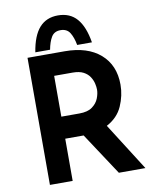

<svg xmlns="http://www.w3.org/2000/svg" viewBox="-100 -1014 878 1089"><g transform="rotate(-10 339.5 -469.5)"><path d="M312 -732Q443 -732 517 -667.5Q591 -603 591 -491Q591 -428 564.5 -368Q538 -308 474 -274L648 0H495L335 -243Q335 -243 334 -243H229V0H98V-732ZM333 -370Q381 -370 407.5 -389.5Q434 -409 444.5 -436Q455 -463 455 -486Q455 -501 450.5 -521Q446 -541 433.5 -560.5Q421 -580 397.5 -592.5Q374 -605 335 -605H229V-370ZM309 -939Q378 -939 418 -893Q458 -847 473 -755H388Q380 -799 363 -826.5Q346 -854 309 -854Q273 -854 256.5 -826.5Q240 -799 232 -755H147Q162 -849 202 -894Q242 -939 309 -939Z"/></g></svg>

Font: Reem Kufi SemiBold
Style: Regular
Weight: 600
Designer: Khaled Hosny
Version: Version 1.001